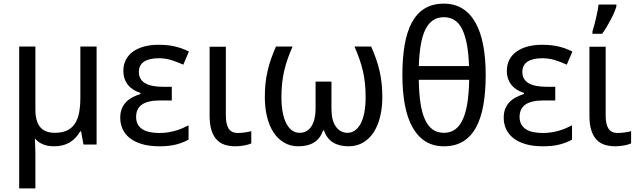

<svg xmlns="http://www.w3.org/2000/svg" viewBox="-20 -791 3494 1051"><path d="M173.8 -190.9Q173.8 -127.4 199.7 -95.7Q225.6 -64 279.8 -64Q319.8 -64 346.7 -76.7Q373.5 -89.4 389.9 -114Q406.2 -138.7 413.1 -174.8Q419.9 -210.9 419.9 -257.8V-536.1H508.8V0H437L423.8 -71.8H418.9Q395.5 -31.2 360.4 -10.7Q325.2 9.8 274.9 9.8Q239.7 9.8 213.9 -1.5Q188 -12.7 170.9 -33.2Q171.4 -14.6 172.4 4.9Q173.3 22 173.6 42.7Q173.8 63.5 173.8 84V240.2H85V-536.1H173.8Z M920.4 -315.9V-241.2H857.4Q790 -241.2 757.6 -219Q725.1 -196.8 725.1 -150.9Q725.1 -126 735.1 -109.1Q745.1 -92.3 762.2 -82Q779.3 -71.8 802.7 -67.4Q826.2 -63 853 -63Q877.9 -63 900.4 -66.7Q922.9 -70.3 942.6 -76.2Q962.4 -82 979.7 -89.6Q997.1 -97.2 1012.2 -105V-26.9Q983.4 -10.3 944.8 -0.2Q906.2 9.8 853 9.8Q797.9 9.8 757.3 -2.2Q716.8 -14.2 690.4 -35.2Q664.1 -56.2 651.1 -84.7Q638.2 -113.3 638.2 -146Q638.2 -176.3 647.5 -197.8Q656.7 -219.2 672.1 -234.4Q687.5 -249.5 707.5 -259.5Q727.5 -269.5 749 -276.9V-282.2Q728 -289.1 710.9 -299.6Q693.8 -310.1 681.4 -325.2Q668.9 -340.3 662.1 -359.9Q655.3 -379.4 655.3 -403.8Q655.3 -438 669.4 -464.6Q683.6 -491.2 709.2 -509.3Q734.9 -527.3 770 -536.6Q805.2 -545.9 847.2 -545.9Q873 -545.9 895 -543.7Q917 -541.5 937 -536.9Q957 -532.2 975.8 -525.4Q994.6 -518.6 1014.2 -508.8L983.4 -437Q946.8 -453.6 915.3 -462.9Q883.8 -472.2 849.1 -472.2Q796.4 -472.2 768.3 -453.4Q740.2 -434.6 740.2 -397Q740.2 -375 749.8 -359.4Q759.3 -343.8 776.9 -334.2Q794.4 -324.7 818.8 -320.3Q843.3 -315.9 873 -315.9Z M1216.3 -535.2V-158.2Q1216.3 -110.8 1231.7 -86.9Q1247.1 -63 1282.2 -63Q1291 -63 1302 -64Q1313 -64.9 1323.2 -66.4Q1333.5 -67.9 1342.3 -69.8Q1351.1 -71.8 1355.5 -73.2V-5.9Q1349.1 -2.9 1339.1 0Q1329.1 2.9 1317.4 5.1Q1305.7 7.3 1293 8.5Q1280.3 9.8 1268.6 9.8Q1238.3 9.8 1212.4 2Q1186.5 -5.9 1167.7 -24.9Q1148.9 -43.9 1138.2 -76.4Q1127.4 -108.9 1127.4 -158.2V-535.2Z M1613.3 9.8Q1569.3 9.8 1535.2 -10.3Q1501 -30.3 1477.5 -65.9Q1454.1 -101.6 1441.9 -151.1Q1429.7 -200.7 1429.7 -259.8Q1429.7 -299.3 1433.3 -334.2Q1437 -369.1 1444.6 -402.1Q1452.1 -435.1 1463.6 -468Q1475.1 -501 1490.7 -536.1H1581.5Q1565.9 -500.5 1554.4 -467.8Q1543 -435.1 1535.4 -402.1Q1527.8 -369.1 1524.2 -334.5Q1520.5 -299.8 1520.5 -259.8Q1520.5 -211.9 1527.6 -175.3Q1534.7 -138.7 1547.9 -114Q1561 -89.4 1579.3 -76.7Q1597.7 -64 1619.6 -64Q1642.1 -64 1658.7 -74Q1675.3 -84 1686 -101.6Q1696.8 -119.1 1702.1 -143.1Q1707.5 -167 1707.5 -194.8V-344.2H1794.4V-194.8Q1794.4 -131.8 1818.6 -97.9Q1842.8 -64 1882.3 -64Q1904.3 -64 1922.6 -76.7Q1940.9 -89.4 1954.1 -114Q1967.3 -138.7 1974.4 -175.3Q1981.4 -211.9 1981.4 -259.8Q1981.4 -299.8 1977.8 -334.5Q1974.1 -369.1 1966.6 -402.1Q1959 -435.1 1947.5 -467.8Q1936 -500.5 1920.4 -536.1H2011.7Q2027.3 -501 2038.8 -468Q2050.3 -435.1 2057.9 -402.1Q2065.4 -369.1 2069.1 -334.2Q2072.8 -299.3 2072.8 -259.8Q2072.8 -200.7 2060.5 -151.1Q2048.3 -101.6 2024.9 -65.9Q2001.5 -30.3 1967 -10.3Q1932.6 9.8 1888.7 9.8Q1836.4 9.8 1802.5 -11.5Q1768.6 -32.7 1753.4 -77.1H1748.5Q1733.4 -32.7 1699.5 -11.5Q1665.5 9.8 1613.3 9.8Z M2638.7 -380.9Q2638.7 -289.1 2626 -216.6Q2613.3 -144 2585.9 -93.8Q2558.6 -43.5 2514.9 -16.8Q2471.2 9.8 2409.7 9.8Q2352.1 9.8 2309.3 -16.8Q2266.6 -43.5 2238.3 -93.8Q2210 -144 2196.3 -216.6Q2182.6 -289.1 2182.6 -380.9Q2182.6 -472.7 2195.1 -545.2Q2207.5 -617.7 2234.6 -668Q2261.7 -718.3 2304.9 -744.6Q2348.1 -771 2409.7 -771Q2467.3 -771 2510.3 -744.9Q2553.2 -718.8 2581.8 -668.7Q2610.4 -618.7 2624.5 -546.1Q2638.7 -473.6 2638.7 -380.9ZM2409.7 -64Q2445.3 -64 2470.7 -82Q2496.1 -100.1 2512.9 -136.2Q2529.8 -172.4 2538.3 -226.8Q2546.9 -281.2 2548.3 -354H2272.5Q2273.4 -282.2 2281.5 -227.8Q2289.6 -173.3 2306.2 -137Q2322.8 -100.6 2348.1 -82.3Q2373.5 -64 2409.7 -64ZM2409.7 -696.8Q2375 -696.8 2350.1 -679.9Q2325.2 -663.1 2308.6 -629.6Q2292 -596.2 2283.4 -546.1Q2274.9 -496.1 2272.5 -429.2H2547.4Q2543 -562.5 2510.7 -629.6Q2478.5 -696.8 2409.7 -696.8Z M3019.5 -315.9V-241.2H2956.5Q2889.2 -241.2 2856.7 -219Q2824.2 -196.8 2824.2 -150.9Q2824.2 -126 2834.2 -109.1Q2844.2 -92.3 2861.3 -82Q2878.4 -71.8 2901.9 -67.4Q2925.3 -63 2952.1 -63Q2977.1 -63 2999.5 -66.7Q3022 -70.3 3041.7 -76.2Q3061.5 -82 3078.9 -89.6Q3096.2 -97.2 3111.3 -105V-26.9Q3082.5 -10.3 3043.9 -0.2Q3005.4 9.8 2952.1 9.8Q2897 9.8 2856.4 -2.2Q2815.9 -14.2 2789.6 -35.2Q2763.2 -56.2 2750.2 -84.7Q2737.3 -113.3 2737.3 -146Q2737.3 -176.3 2746.6 -197.8Q2755.9 -219.2 2771.2 -234.4Q2786.6 -249.5 2806.6 -259.5Q2826.7 -269.5 2848.1 -276.9V-282.2Q2827.1 -289.1 2810.1 -299.6Q2793 -310.1 2780.5 -325.2Q2768.1 -340.3 2761.2 -359.9Q2754.4 -379.4 2754.4 -403.8Q2754.4 -438 2768.6 -464.6Q2782.7 -491.2 2808.3 -509.3Q2834 -527.3 2869.1 -536.6Q2904.3 -545.9 2946.3 -545.9Q2972.2 -545.9 2994.1 -543.7Q3016.1 -541.5 3036.1 -536.9Q3056.2 -532.2 3075 -525.4Q3093.8 -518.6 3113.3 -508.8L3082.5 -437Q3045.9 -453.6 3014.4 -462.9Q2982.9 -472.2 2948.2 -472.2Q2895.5 -472.2 2867.4 -453.4Q2839.4 -434.6 2839.4 -397Q2839.4 -375 2848.9 -359.4Q2858.4 -343.8 2876 -334.2Q2893.6 -324.7 2918 -320.3Q2942.4 -315.9 2972.2 -315.9Z M3295.4 -535.2V-158.2Q3295.4 -110.8 3310.8 -86.9Q3326.2 -63 3361.3 -63Q3370.1 -63 3381.1 -64Q3392.1 -64.9 3402.3 -66.4Q3412.6 -67.9 3421.4 -69.8Q3430.2 -71.8 3434.6 -73.2V-5.9Q3428.2 -2.9 3418.2 0Q3408.2 2.9 3396.5 5.1Q3384.8 7.3 3372.1 8.5Q3359.4 9.8 3347.7 9.8Q3317.4 9.8 3291.5 2Q3265.6 -5.9 3246.8 -24.9Q3228 -43.9 3217.3 -76.4Q3206.5 -108.9 3206.5 -158.2V-535.2ZM3223.1 -619.1Q3228 -633.8 3232.9 -652.6Q3237.8 -671.4 3242.4 -691.2Q3247.1 -710.9 3251 -730.5Q3254.9 -750 3256.8 -766.1H3354V-755.9Q3351.1 -744.1 3343 -725.1Q3335 -706.1 3324 -684.8Q3313 -663.6 3300.3 -642.6Q3287.6 -621.6 3275.9 -606H3223.1Z"/></svg>

Font: WenQuanYi Micro Hei
Style: Regular
Weight: 400
Foundry: Ascender Corporation
Version: Version 0.2.0-beta